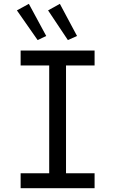

<svg xmlns="http://www.w3.org/2000/svg" viewBox="-20 -984 602 1004"><path d="M87.9 0V-78.1H237.3V-641.6H87.9V-719.7H474.6V-641.6H325.2V-78.1H474.6V0ZM176.8 -774.4 68.4 -929.7 130.9 -963.9 221.7 -795.9ZM335 -774.4 231.4 -929.7 293 -963.9 382.8 -795.9Z"/></svg>

Font: Reddit Mono
Style: Regular
Weight: 400
Monospace: yes
Designer: Stephen Hutchings
Foundry: Reddit
Version: Version 1.014; ttfautohint (v1.8.4.7-5d5b)